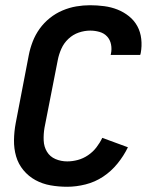

<svg xmlns="http://www.w3.org/2000/svg" viewBox="-20 -702 590 734"><path d="M237 12Q204 12 173 6.5Q142 1 115.5 -13.5Q89 -28 69.5 -51.5Q50 -75 41.5 -104.5Q33 -134 33.5 -166.5Q34 -199 40 -231L90 -491Q95 -517 105 -543Q115 -569 131.5 -592Q148 -615 170.5 -633Q193 -651 219 -662Q245 -673 271.5 -677.5Q298 -682 324 -682Q351 -682 378 -678.5Q405 -675 429 -665.5Q453 -656 473 -640Q493 -624 505 -602Q517 -580 520 -553Q523 -526 518 -499L516 -492H403L404 -496Q408 -514 404.5 -532Q401 -550 389.5 -562.5Q378 -575 360.5 -580Q343 -585 325 -585Q303 -585 281 -577.5Q259 -570 241.5 -553.5Q224 -537 214.5 -515.5Q205 -494 201 -473L150 -213Q146 -189 147 -165Q148 -141 159.5 -122Q171 -103 192 -94Q213 -85 237 -85Q257 -85 277.5 -90.5Q298 -96 316.5 -108.5Q335 -121 348.5 -138.5Q362 -156 371 -175L469 -139Q453 -106 429 -76.5Q405 -47 374 -26.5Q343 -6 307 3Q271 12 237 12Z"/></svg>

Font: Lode Term
Style: Bold Italic
Weight: 700
Italic angle: -11°
Monospace: yes
Designer: Belleve Invis
Foundry: Belleve Invis
Version: Version 29.2.0